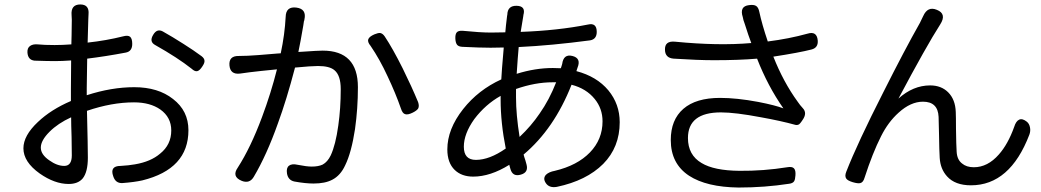

<svg xmlns="http://www.w3.org/2000/svg" viewBox="-20 -806 4669 861"><path d="M288 19Q225 19 158 -28Q85 -80 85 -141Q85 -198 150 -259Q209 -315 298 -353V-408Q298 -492 299 -535Q259 -532 227 -532Q193 -532 135 -534Q105 -537 103 -571Q102 -591 115 -600Q128 -609 149 -607Q178 -604 225 -604Q260 -604 300 -607Q300 -621 301 -647Q302 -705 302 -717.5Q302 -730 301 -738Q297 -786 340 -786Q381 -786 377 -742Q377 -739 376.5 -731Q376 -723 376 -719Q375 -690 373 -615Q456 -624 532 -643Q554 -649 563.5 -641Q573 -633 573 -609Q573 -575 543 -570Q453 -553 371 -543Q369 -451 369 -412V-379Q480 -415 582 -415Q689 -415 756 -362Q825 -309 825 -222Q825 -48 618 3Q582 11 528 15Q498 16 488 -15Q471 -62 521 -62Q557 -64 585 -69Q656 -81 698 -117Q748 -157 748 -221Q748 -280 699 -315Q653 -347 581 -347Q481 -347 370 -309Q374 -145 374 -99Q374 -35 351 -6Q330 19 288 19ZM268 -62Q302 -62 302 -109Q302 -128 301 -191Q299 -249 299 -280Q240 -253 202 -215Q163 -176 163 -144Q163 -113 201 -87Q236 -62 268 -62ZM839 -498Q777 -547 676 -604Q648 -619 667 -650Q684 -679 710 -665Q753 -641 803 -609Q849 -580 884 -554Q897 -544 897 -533Q898 -524 888 -509Q876 -490 865 -487Q854 -484 839 -498Z M1064 5Q1018 -14 1046 -54Q1104 -144 1155 -281Q1195 -388 1222 -495Q1140 -487 1100 -482Q1088 -480 1056 -476Q1013 -471 1009 -512Q1005 -556 1051 -555Q1057 -555 1070.5 -555.5Q1084 -556 1091 -556Q1120 -557 1224 -566Q1234 -567 1239 -567Q1257 -652 1261 -730Q1262 -778 1309 -772Q1356 -766 1345 -718Q1345 -717 1344.5 -714.5Q1344 -712 1343 -711Q1342 -705 1340 -691Q1327 -615 1318 -573Q1324 -573 1335 -574Q1407 -579 1427 -579Q1585 -579 1585 -415Q1585 -319 1572 -227Q1556 -122 1528 -65Q1507 -19 1470 0Q1438 17 1386 17Q1350 17 1300 8Q1272 2 1267 -28Q1263 -53 1276 -63Q1289 -73 1315 -67Q1355 -59 1378 -59Q1408 -59 1427 -68Q1449 -80 1463 -109Q1485 -156 1497 -243Q1508 -320 1508 -406Q1508 -468 1480 -491Q1458 -510 1406 -510Q1377 -510 1303 -503Q1265 -358 1226 -252Q1176 -111 1118 -13Q1099 19 1064 5ZM1797 -294Q1785 -297 1778 -319Q1754 -388 1718 -464Q1683 -540 1642 -600Q1627 -618 1631.5 -630Q1636 -642 1659 -652Q1676 -659 1685 -658Q1696 -656 1705 -643Q1741 -589 1786 -499Q1826 -418 1855 -348Q1861 -330 1855 -319Q1849 -310 1831 -301Q1809 -290 1797 -294Z M2427 14Q2414 -6 2428 -22Q2441 -35 2468 -40Q2569 -64 2625.5 -122.5Q2682 -181 2682 -262Q2682 -319 2647 -362Q2609 -409 2543 -426Q2465 -228 2328 -113Q2330 -104 2336 -87Q2339 -75 2341 -69Q2351 -33 2316 -23Q2279 -12 2269 -48Q2268 -53 2265 -62Q2264 -65 2264 -67Q2179 -14 2102 -14Q2050 -14 2019 -44Q1986 -76 1986 -136Q1986 -227 2057 -317Q2125 -403 2228 -450Q2230 -490 2237 -569Q2238 -585 2239 -593Q2218 -592 2180 -592Q2133 -592 2053 -596Q2036 -597 2029.5 -605.5Q2023 -614 2022 -632Q2021 -652 2028 -660.5Q2035 -669 2054 -668Q2134 -660 2181 -660Q2224 -660 2246 -661Q2247 -672 2249 -693Q2253 -723 2254 -735Q2254 -738 2255 -740Q2256 -781 2297 -780Q2339 -779 2327 -738Q2327 -737 2327 -736Q2322 -709 2315 -663Q2481 -669 2617 -696Q2656 -705 2656 -663Q2656 -630 2626 -625Q2453 -602 2306 -595Q2302 -551 2297 -475Q2380 -501 2459 -501Q2483 -501 2495 -500L2498 -509Q2500 -515 2501 -519Q2507 -565 2547 -555Q2587 -545 2570 -503Q2569 -500 2567 -494L2566 -491L2565 -487Q2656 -463 2708 -401Q2759 -339 2759 -258Q2759 -146 2685 -71Q2610 4 2477 32Q2442 38 2427 14ZM2114 -89Q2175 -89 2248 -140Q2225 -255 2225 -360V-376Q2157 -338 2107 -272Q2060 -206 2060 -148Q2060 -89 2114 -89ZM2310 -192Q2362 -241 2400 -297Q2443 -358 2474 -437H2458Q2380 -437 2294 -407Q2294 -388 2294 -369Q2294 -292 2310 -192Z M3292 35Q3148 33 3070 -18Q2988 -72 2988 -178Q2988 -269 3044.5 -318Q3101 -367 3209 -367Q3284 -367 3380 -349Q3457 -334 3493 -320Q3423 -420 3375 -543Q3294 -536 3182 -536Q3110 -536 3001 -543Q2963 -546 2962 -582Q2960 -624 3008 -619Q3201 -600 3349 -613Q3336 -647 3321 -695Q3320 -699 3319 -701Q3313 -716 3311 -729Q3295 -778 3339 -783Q3360 -786 3370.5 -779.5Q3381 -773 3385 -753Q3397 -697 3423 -620Q3518 -632 3601 -655Q3643 -668 3647 -625Q3650 -592 3619 -584Q3565 -570 3448 -552Q3493 -438 3557 -350Q3567 -335 3580 -321Q3601 -299 3579 -268Q3578 -266 3575 -262Q3568 -252 3564 -249Q3557 -244 3547 -246Q3482 -264 3393 -280Q3277 -302 3213 -302Q3065 -302 3065 -187Q3065 -111 3126 -75Q3182 -41 3296 -40Q3404 -39 3510 -56Q3532 -60 3540.5 -51Q3549 -42 3547 -19Q3546 -1 3541 7Q3535 16 3519 18Q3409 35 3292 35Z M4334 25Q4263 25 4227 -15Q4197 -48 4194 -98Q4192 -129 4191 -200Q4190 -258 4189 -282Q4186 -350 4119 -350Q4064 -350 4010 -301Q3963 -259 3931 -195Q3893 -120 3857 -9Q3851 12 3838 15Q3828 18 3804 11Q3781 4 3775 -5Q3767 -16 3775 -36Q3825 -164 3941 -392Q4037 -583 4105 -703Q4115 -723 4120 -734Q4140 -779 4181 -762Q4227 -744 4196 -696Q4135 -601 4009 -364Q4075 -423 4151 -423Q4201 -423 4232 -392Q4264 -360 4266 -304Q4267 -281 4267 -230Q4268 -153 4270 -125Q4272 -90 4294 -73Q4314 -56 4347 -56Q4409 -56 4459 -113Q4500 -159 4528 -237Q4536 -263 4550.5 -269.5Q4565 -276 4585 -260Q4596 -251 4599 -234Q4602 -218 4596 -202Q4509 25 4334 25Z"/></svg>

Font: GenSenRounded JP R
Style: Regular
Weight: 400
Version: Version 1.501;PS 1;hotconv 16.6.51;makeotf.lib2.5.65220